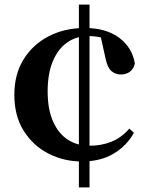

<svg xmlns="http://www.w3.org/2000/svg" viewBox="-20 -758 640 830"><path d="M367 52H321V-738H367ZM362 -602Q310 -602 270.5 -574.5Q231 -547 208.5 -493.5Q186 -440 186 -363Q186 -285 209.5 -232.5Q233 -180 273.5 -154Q314 -128 366 -128Q418 -128 461 -145Q504 -162 539 -202L559 -184Q528 -128 471.5 -94Q415 -60 334 -60Q256 -60 189.5 -94Q123 -128 82.5 -192.5Q42 -257 42 -348Q42 -437 82 -501.5Q122 -566 191 -601.5Q260 -637 346 -637Q439 -637 495.5 -594.5Q552 -552 563 -483Q557 -459 541 -447.5Q525 -436 503 -436Q479 -436 462 -450.5Q445 -465 437 -502L413 -610L473 -573Q441 -590 416 -596Q391 -602 362 -602Z"/></svg>

Font: Noto Serif SC ExtraLight ExtraBold
Style: Regular
Weight: 800
Version: Version 2.002-H1;hotconv 1.1.0;makeotfexe 2.6.0